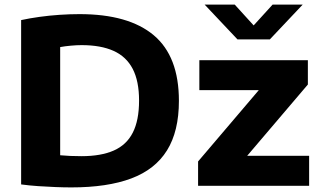

<svg xmlns="http://www.w3.org/2000/svg" viewBox="-20 -809 1395 836"><path d="M290.5 7Q258 7 221.5 5.5Q185 4 147 1.5Q109 -1 72 -6V-721.5Q108.5 -729.5 151.8 -735.5Q195 -741.5 239.8 -744.5Q284.5 -747.5 326.5 -747.5Q540 -747.5 649.5 -655.5Q759 -563.5 759 -370Q759 -237.5 707.2 -154.2Q655.5 -71 551.5 -32Q447.5 7 290.5 7ZM334.5 -129Q419.5 -129 475.2 -153.5Q531 -178 558.2 -231.5Q585.5 -285 585.5 -371Q585.5 -456 557.8 -509.2Q530 -562.5 474.5 -587.5Q419 -612.5 335.5 -612.5Q314 -612.5 289 -610.2Q264 -608 242 -604V-133Q263.5 -131 286 -130Q308.5 -129 334.5 -129ZM842.5 0V-106L1131.5 -445.5V-416.5H848V-547H1320.5V-441L1031.5 -101.5V-130.5H1326V0ZM1014 -637.5 871 -789H1002L1098.5 -683H1070.5L1167 -789H1298L1155 -637.5Z"/></svg>

Font: Encode Sans SemiExpanded
Style: Bold
Weight: 700
Width: 6
Designer: Multiple Designers
Foundry: Impallari Type
Version: Version 3.002